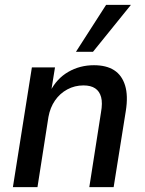

<svg xmlns="http://www.w3.org/2000/svg" viewBox="-20 -769 596 789"><path d="M33 0 111 -492H206L190 -393H186Q213 -446 260.5 -473.5Q308 -501 366 -501Q417 -501 449 -480.5Q481 -460 494 -418Q507 -376 497 -313L447 0H347L395 -307Q402 -346 395.5 -370Q389 -394 371 -406Q353 -418 323 -418Q287 -418 256.5 -401.5Q226 -385 206 -356Q186 -327 179 -288L134 0ZM292 -556 416 -749H518L362 -556Z"/></svg>

Font: Nunito Sans 10pt SemiCondensed SemiBold
Style: Italic
Weight: 600
Width: 4
Italic angle: -9°
Designer: Vernon Adams
Foundry: Vernon Adams
Version: Version 3.101;gftools[0.9.27]